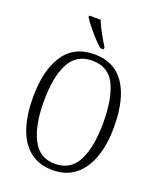

<svg xmlns="http://www.w3.org/2000/svg" viewBox="-168 -1033 948 1145"><g transform="rotate(20 306.0 -460.5)"><path d="M305 10Q219 10 161.5 -35.5Q104 -81 76 -164Q48 -247 48 -359Q48 -530 112.5 -627.5Q177 -725 306 -725Q434 -725 498.5 -629Q563 -533 563 -358Q563 -245 533.5 -162.5Q504 -80 446.5 -35Q389 10 305 10ZM305 -30Q405 -30 449.5 -117.5Q494 -205 494 -358Q494 -513 451.5 -599Q409 -685 306 -685Q207 -685 162 -599Q117 -513 117 -358Q117 -206 162.5 -118Q208 -30 305 -30ZM325 -771Q304 -789 278 -817.5Q252 -846 229 -875Q206 -904 196 -921V-931H269Q282 -897 305.5 -855Q329 -813 347 -784V-771Z"/></g></svg>

Font: Noto Serif Tamil Condensed Light
Style: Regular
Weight: 300
Width: 3
Designer: Indian Type Foundry, Tom Grace, and the Monotype Design Team
Foundry: Monotype Imaging Inc.
Version: Version 2.004; ttfautohint (v1.8.4.7-5d5b)